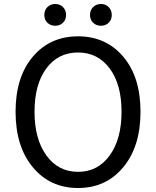

<svg xmlns="http://www.w3.org/2000/svg" viewBox="-20 -929 782 962"><path d="M597.5 -91Q511 13 371 13Q231 13 144.5 -91Q58 -195 58 -369Q58 -543 144.5 -645Q231 -747 371 -747Q511 -747 597.5 -645Q684 -543 684 -369Q684 -195 597.5 -91ZM371 -666Q271 -666 212 -586Q153 -506 153 -369Q153 -232 212.5 -150Q272 -68 371 -68Q470 -68 529.5 -150Q589 -232 589 -369Q589 -506 529.5 -586Q470 -666 371 -666ZM257 -800Q233 -800 217.5 -815Q202 -830 202 -854Q202 -878 217.5 -893.5Q233 -909 257 -909Q280 -909 295.5 -893.5Q311 -878 311 -854Q311 -830 295.5 -815Q280 -800 257 -800ZM486 -800Q462 -800 446.5 -815Q431 -830 431 -854Q431 -878 446.5 -893.5Q462 -909 486 -909Q509 -909 524.5 -893.5Q540 -878 540 -854Q540 -830 524.5 -815Q509 -800 486 -800Z"/></svg>

Font: Noto Sans SC
Style: Regular
Weight: 400
Designer: Ryoko NISHIZUKA  (kana, bopomofo & ideographs); Paul D. Hunt (Latin, Greek & Cyrillic); Sandoll Communications , Soo-you
Foundry: Adobe
Version: Version 2.002;hotconv 1.0.116;makeotfexe 2.5.65601